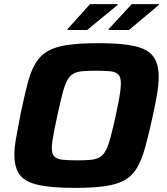

<svg xmlns="http://www.w3.org/2000/svg" viewBox="-20 -906 811 934"><path d="M344 8Q230 8 166 -6.5Q102 -21 76 -56Q50 -91 50 -154Q50 -190 59 -238.5Q68 -287 80 -351Q98 -437 113.5 -497.5Q129 -558 152 -597Q175 -636 212.5 -657.5Q250 -679 310 -687.5Q370 -696 460 -696Q573 -696 636 -681.5Q699 -667 725.5 -631.5Q752 -596 752 -533Q752 -496 744 -448Q736 -400 722 -337Q703 -249 686 -188.5Q669 -128 646.5 -89.5Q624 -51 587 -30Q550 -9 491.5 -0.5Q433 8 344 8ZM354 -126Q394 -126 421 -128.5Q448 -131 465.5 -141.5Q483 -152 495 -175Q507 -198 518 -239Q529 -280 543 -344Q555 -399 561.5 -437.5Q568 -476 568 -501Q568 -530 556 -543Q544 -556 518 -559Q492 -562 447 -562Q407 -562 380 -559.5Q353 -557 335.5 -546.5Q318 -536 306 -513Q294 -490 283.5 -449Q273 -408 259 -344Q251 -307 245 -277Q239 -247 235.5 -224.5Q232 -202 232 -186Q232 -157 244.5 -144.5Q257 -132 283.5 -129Q310 -126 354 -126ZM509 -760V-765L621 -886H754L753 -882L607 -760ZM308 -760 309 -765 418 -886H552V-882L404 -760Z"/></svg>

Font: Saira SemiExpanded
Style: Bold Italic
Weight: 700
Width: 6
Italic angle: -12°
Designer: Hector Gatti with collaboration of the Omnibus-Type team
Foundry: Omnibus-Type
Version: Version 1.101